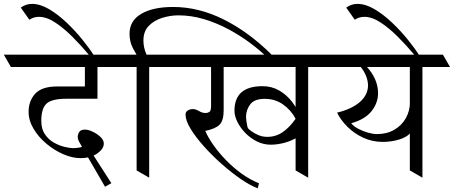

<svg xmlns="http://www.w3.org/2000/svg" viewBox="-62 -931 2378 1006"><path d="M382.8 -600.6H448.7V-413.6H285.6Q209 -413.6 181.6 -387.9Q154.3 -362.3 154.3 -297.4Q154.3 -254.9 173.6 -227.1Q192.9 -199.2 220.7 -183.6Q248.5 -168 276.4 -161.4Q304.2 -154.8 320.8 -154.8Q362.8 -154.8 392.6 -171.9L521.5 28.8L488.3 47.4L380.4 -138.7Q359.4 -174.8 352.3 -188.7Q345.2 -202.6 345.2 -211.4Q345.2 -226.6 353 -239.3Q360.8 -252 384.3 -252Q399.9 -252 423.1 -241.2Q446.3 -230.5 464.1 -213.9Q481.9 -197.3 481.9 -178.7Q481.9 -150.9 447.3 -126.7Q412.6 -102.5 359.4 -102.5Q316.9 -102.5 269.5 -123Q222.2 -143.6 180.9 -178.2Q139.6 -212.9 113.8 -256.3Q87.9 -299.8 87.9 -345.2Q87.9 -402.3 122.6 -440.2Q157.2 -478 237.8 -478H382.8ZM406.7 -644.5 443.8 -580.1H-4.9L-42 -644.5ZM556.2 -644.5 593.3 -580.1H153.3L116.2 -644.5Z M431.2 -638.7H408.2Q363.8 -691.9 317.4 -738.3Q271 -784.7 226.3 -813.7Q181.6 -842.8 141.6 -842.8Q114.7 -842.8 91.8 -827.6L46.9 -891.1Q73.7 -910.6 106 -910.6Q148.4 -910.6 195.1 -883.1Q241.7 -855.5 286.9 -812.7Q332 -770 369.6 -723.4Q407.2 -676.8 431.2 -638.7Z M827.1 -644.5 864.3 -580.1H546.4L509.3 -644.5ZM737.8 -589.8 674.8 -611.3Q652.3 -644 634.5 -678.2Q616.7 -712.4 616.7 -753.9Q616.7 -822.3 678 -858.4Q739.3 -894.5 845.2 -894.5Q978.5 -894.5 1109.9 -829.1Q1241.2 -763.7 1360.8 -645L1340.8 -627.4Q1301.8 -666 1249.3 -705.3Q1196.8 -744.6 1135.3 -777.6Q1073.7 -810.5 1007.1 -830.6Q940.4 -850.6 872.6 -850.6Q831.1 -850.6 788.6 -837.6Q746.1 -824.7 717.8 -795.9Q689.5 -767.1 689.5 -718.8Q689.5 -683.1 703.4 -650.6Q717.3 -618.2 737.8 -589.8ZM653.8 -38.1V-644.5H719.7V0Z M1514.2 -310.5Q1522 -299.3 1532.5 -285.6Q1543 -272 1550.8 -261.7Q1531.7 -233.9 1499.8 -213.9Q1467.8 -193.8 1430.2 -183.3Q1392.6 -172.9 1356 -172.9Q1318.4 -172.9 1284.2 -189.9Q1250 -207 1223.6 -234.1Q1197.3 -261.2 1181.9 -292.2Q1166.5 -323.2 1166.5 -350.6Q1166.5 -479.5 1313.5 -479.5Q1361.3 -479.5 1400.6 -457Q1439.9 -434.6 1469 -396.5Q1498 -358.4 1514.2 -310.5ZM1486.8 -308.6Q1463.4 -353.5 1421.6 -383.3Q1379.9 -413.1 1325.2 -413.1Q1270.5 -413.1 1248.8 -383.8Q1227.1 -354.5 1227.1 -318.4Q1227.1 -311 1228.8 -298.1Q1230.5 -285.2 1232.9 -273.9Q1235.4 -262.7 1237.3 -259.3Q1240.2 -254.9 1254.6 -243.9Q1269 -232.9 1291.3 -223.4Q1313.5 -213.9 1338.9 -213.9Q1383.3 -213.9 1419.7 -239Q1456.1 -264.2 1486.8 -308.6ZM1205.6 -644.5 1242.7 -580.1H817.4L780.3 -644.5ZM1509.3 -644.5 1546.4 -580.1H1106.9L1069.8 -644.5ZM1660.2 -644.5 1697.3 -580.1H1253.4L1216.3 -644.5ZM1486.8 -38.1V-644.5H1552.7V0ZM1043.9 -620.1H1109.9V-353Q1109.9 -299.3 1088.6 -277.8Q1067.4 -256.3 1013.7 -245.1Q1028.3 -210.4 1056.4 -170.7Q1084.5 -130.9 1122.3 -91.8Q1160.2 -52.7 1204.3 -21Q1248.5 10.7 1294.9 29.3L1288.6 55.7Q1250 41.5 1200.4 7.6Q1150.9 -26.4 1100.1 -71.3Q1049.3 -116.2 1006.1 -164.6Q962.9 -212.9 936.5 -256.3Q910.2 -299.8 910.2 -330.1Q910.2 -345.7 922.1 -352.5Q934.1 -359.4 948.7 -359.4Q963.4 -359.4 980.7 -349.1Q998 -338.9 1015.1 -338.9Q1025.9 -338.9 1034.9 -344.5Q1043.9 -350.1 1043.9 -375Z M1823.7 -585.9H1855.5Q1918.9 -518.6 1918.9 -442.9Q1918.9 -392.1 1885 -348.9Q1851.1 -305.7 1778.3 -285.2Q1791 -269 1814.9 -256.3Q1838.9 -243.7 1865.7 -236.1Q1892.6 -228.5 1913.1 -228.5Q1965.3 -228.5 2004.2 -251.2Q2043 -273.9 2064.5 -312Q2085.9 -350.1 2085.9 -395.5V-231.9Q2067.4 -211.4 2027.8 -199.5Q1988.3 -187.5 1942.9 -187.5Q1888.7 -187.5 1841.3 -209.5Q1793.9 -231.4 1758.5 -266.6Q1723.1 -301.8 1704.1 -340.8Q1781.2 -359.4 1823.7 -396.7Q1866.2 -434.1 1866.2 -483.4Q1866.2 -506.8 1856 -533Q1845.7 -559.1 1823.7 -585.9ZM2025.9 -644.5 2063 -580.1H1650.4L1613.3 -644.5ZM2258.8 -644.5 2295.9 -580.1H1875L1837.9 -644.5ZM2085.4 -38.1V-644.5H2151.4V0Z M2136.2 -638.7H2113.3Q2068.8 -691.9 2022.5 -738.3Q1976.1 -784.7 1931.4 -813.7Q1886.7 -842.8 1846.7 -842.8Q1819.8 -842.8 1796.9 -827.6L1752 -891.1Q1778.8 -910.6 1811 -910.6Q1853.5 -910.6 1900.1 -883.1Q1946.8 -855.5 1991.9 -812.7Q2037.1 -770 2074.7 -723.4Q2112.3 -676.8 2136.2 -638.7Z"/></svg>

Font: Annapurna SIL
Style: Regular
Weight: 400
Designer: Peter Martin, Annie Olsen
Foundry: SIL International
Version: Version 2.000